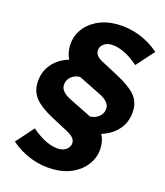

<svg xmlns="http://www.w3.org/2000/svg" viewBox="-113 -797 802 934"><g transform="rotate(15 287.5 -330.0)"><path d="M243 51Q184 51 129 30Q74 9 28 -31L105 -118Q182 -52 245 -52Q268 -52 284 -65.5Q300 -79 300 -98Q300 -122 266 -142L174 -191Q113 -224 86.5 -256Q60 -288 60 -331Q60 -387 92.5 -427.5Q125 -468 180 -484Q166 -512 166 -546Q166 -594 191 -631Q216 -668 260 -689.5Q304 -711 360 -711Q419 -711 474 -690Q529 -669 575 -629L497 -542Q461 -574 425 -591Q389 -608 358 -608Q335 -608 319 -595Q303 -582 303 -562Q303 -536 337 -518L429 -469Q492 -435 518.5 -403.5Q545 -372 545 -330Q545 -273 512.5 -233Q480 -193 424 -176Q439 -149 439 -114Q439 -67 413.5 -29.5Q388 8 344 29.5Q300 51 243 51ZM350 -243Q379 -245 397.5 -262Q416 -279 416 -304Q416 -334 372 -358L253 -417Q224 -416 205.5 -399Q187 -382 187 -356Q187 -326 231 -302Z"/></g></svg>

Font: Red Hat Text
Style: Italic
Weight: 300
Italic angle: -12°
Designer: Pentagram, MCKL
Foundry: Pentagram, MCKL
Version: Version 1.023